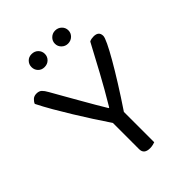

<svg xmlns="http://www.w3.org/2000/svg" viewBox="-224 -885 998 998"><g transform="rotate(-45 275.0 -386.0)"><path d="M523 -580Q523 -569 508 -537.5Q493 -506 466 -459Q439 -412 401.5 -352Q364 -292 319 -225V-2Q314 0 303.5 2.5Q293 5 282 5Q238 5 238 -32V-225Q210 -266 180.5 -312Q151 -358 122 -405Q93 -452 67 -497Q41 -542 21 -582Q25 -593 36 -603.5Q47 -614 65 -614Q84 -614 94.5 -604Q105 -594 116 -574Q132 -546 153.5 -508Q175 -470 197.5 -431Q220 -392 241 -355.5Q262 -319 277 -295H281Q333 -382 373.5 -457Q414 -532 454 -607Q460 -611 468.5 -612.5Q477 -614 485 -614Q523 -614 523 -580ZM242 -729Q242 -709 228 -695Q214 -681 192 -681Q171 -681 157.5 -695Q144 -709 144 -729Q144 -749 157.5 -763Q171 -777 192 -777Q214 -777 228 -763Q242 -749 242 -729ZM415 -729Q415 -709 400.5 -695Q386 -681 365 -681Q345 -681 330.5 -695Q316 -709 316 -729Q316 -749 330.5 -763Q345 -777 365 -777Q386 -777 400.5 -763Q415 -749 415 -729Z"/></g></svg>

Font: Baloo Thambi 2
Style: Regular
Weight: 400
Designer: Aadarsh Rajan and Ek Type
Foundry: Ek Type
Version: Version 1.640;hotconv 1.0.111;makeotfexe 2.5.65597; ttfautoh